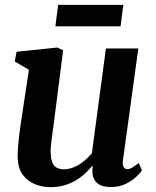

<svg xmlns="http://www.w3.org/2000/svg" viewBox="-20 -764 644 794"><path d="M188.5 10Q156.5 10 125.8 -1.8Q95 -13.5 74.2 -41.2Q53.5 -69 53 -117.5Q53 -135 54.5 -155.8Q56 -176.5 58.8 -199.8Q61.5 -223 65 -246.8Q68.5 -270.5 72 -293L99.5 -475.5L41 -509.5L48.5 -550L217.5 -567.5L241 -556L207 -289Q204.5 -267.5 201.5 -246.2Q198.5 -225 195.8 -205Q193 -185 191.2 -167.8Q189.5 -150.5 189.5 -137.5Q189.5 -109.5 195.8 -93.5Q202 -77.5 214.2 -70.8Q226.5 -64 244.5 -64Q266.5 -64 288 -73.5Q309.5 -83 327.8 -98.2Q346 -113.5 360 -130.5L418 -563.5H552L488.5 -101.5Q486 -82 491.2 -73.2Q496.5 -64.5 506.5 -64.5Q515.5 -64.5 525.2 -70Q535 -75.5 553.5 -90L567 -59.5Q562.5 -51.5 545.5 -34.8Q528.5 -18 501.2 -4.2Q474 9.5 439 9.5Q402 9.5 383.5 -5.5Q365 -20.5 362.5 -46.5Q362 -49 362 -52.5Q362 -56 362 -60.2Q362 -64.5 362.5 -69Q363 -73.5 363.5 -77.5L362 -78.5Q348.5 -62.5 331.8 -46.8Q315 -31 293.8 -18.2Q272.5 -5.5 246.2 2.2Q220 10 188.5 10ZM220.5 -744H490L478.5 -655H209Z"/></svg>

Font: Merriweather Light 18pt
Style: Bold Italic
Weight: 700
Italic angle: -7.8°
Version: Version 2.101